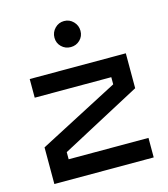

<svg xmlns="http://www.w3.org/2000/svg" viewBox="-105 -772 747 855"><g transform="rotate(-15 269.0 -345.0)"><path d="M55 -480H498V-319L130 -123V-90H498V0H40V-169L408 -361V-394H55ZM209 -629Q209 -654 226.5 -672Q244 -690 269 -690Q294 -690 311.5 -672Q329 -654 329 -629Q329 -604 311.5 -587Q294 -570 269 -570Q244 -570 226.5 -587Q209 -604 209 -629Z"/></g></svg>

Font: Violet Sans
Style: Regular
Weight: 400
Designer: Calvin Waterman
Foundry: Violet Office
Version: Version 1.013